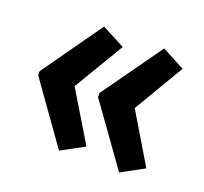

<svg xmlns="http://www.w3.org/2000/svg" viewBox="-84 -584 667 627"><g transform="rotate(20 249.0 -270.5)"><path d="M30 -277V-263L178 -55L258 -98L154 -270L258 -444L178 -486ZM238 -277V-263L387 -55L466 -98L363 -270L466 -444L387 -486Z"/></g></svg>

Font: Noto Sans Myanmar UI ExtraCondensed SemiBold
Style: Regular
Weight: 600
Width: 2
Designer: Monotype Design Team
Foundry: Monotype Imaging Inc.
Version: Version 2.103